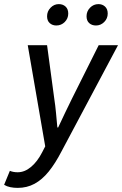

<svg xmlns="http://www.w3.org/2000/svg" viewBox="-75 -709 594 934"><path d="M11 205Q-8 205 -25 201.5Q-42 198 -55 190L-27 122Q-11 129 11 129Q45 129 76 103Q107 77 130 32L145 3L60 -489H154L189 -229Q194 -197 197.5 -159.5Q201 -122 204 -89H208Q224 -123 241.5 -160Q259 -197 275 -229L405 -489H499L225 26Q194 86 162 125.5Q130 165 93 185Q56 205 11 205ZM199 -585Q180 -585 167 -596.5Q154 -608 154 -630Q154 -654 171 -671.5Q188 -689 211 -689Q231 -689 244 -677Q257 -665 257 -643Q257 -619 240 -602Q223 -585 199 -585ZM392 -585Q372 -585 359 -596.5Q346 -608 346 -630Q346 -654 363 -671.5Q380 -689 404 -689Q423 -689 436 -677Q449 -665 449 -643Q449 -619 432 -602Q415 -585 392 -585Z"/></svg>

Font: Source Sans 3 ExtraLight Medium
Style: Italic
Weight: 500
Italic angle: -11°
Version: Version 3.052;hotconv 1.1.0;makeotfexe 2.6.0